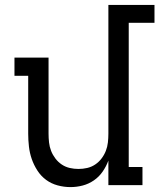

<svg xmlns="http://www.w3.org/2000/svg" viewBox="-20 -755 650 783"><path d="M267 8Q241 8 215 1Q189 -6 168 -21.5Q147 -37 132.5 -59.5Q118 -82 109.5 -106.5Q101 -131 98 -157.5Q95 -184 95 -210V-446H39V-520H178V-210Q178 -192 180 -174Q182 -156 188.5 -139.5Q195 -123 206 -108.5Q217 -94 232 -84Q247 -74 264.5 -70Q282 -66 300 -66Q318 -66 335.5 -70Q353 -74 368 -84Q383 -94 394 -108.5Q405 -123 411.5 -139.5Q418 -156 420 -174Q422 -192 422 -210V-735H610V-662H505V-74H561V0H422V-100Q413 -76 398.5 -55Q384 -34 363 -19.5Q342 -5 317.5 1.5Q293 8 267 8Z"/></svg>

Font: Iosevka HT Extended
Style: Regular
Weight: 400
Width: 7
Monospace: yes
Designer: Belleve Invis
Foundry: Belleve Invis
Version: Version 32.3.0; ttfautohint (v1.8.4)